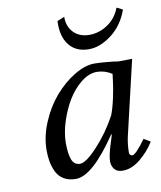

<svg xmlns="http://www.w3.org/2000/svg" viewBox="-76 -709 653 780"><g transform="rotate(-10 250.0 -318.5)"><path d="M241.7 -647Q241.2 -606.9 265.6 -582Q290 -557.1 330.6 -557.1Q370.6 -557.1 406 -580.8Q441.4 -604.5 457.5 -647L481.9 -634.8Q460.4 -573.2 412.8 -536.6Q365.2 -500 318.4 -500Q265.6 -500 237.3 -535.6Q209 -571.3 211.9 -634.8ZM410.2 -433.1Q418.9 -430.7 430.7 -430.4Q442.4 -430.2 460.4 -430.7Q478.5 -431.2 483.9 -431.2L411.1 -120.1Q404.8 -89.4 404.8 -59.1Q404.8 -51.3 408.9 -48.1Q413.1 -44.9 417 -44.9Q431.2 -44.9 473.1 -103L500 -86.9Q477.1 -49.3 441.2 -19.8Q405.3 9.8 368.2 9.8Q344.7 9.8 334 -3.9Q323.2 -17.6 323.2 -35.2Q323.2 -55.7 333 -89.8L349.1 -142.1L347.2 -144Q243.2 9.8 174.8 9.8Q145 9.8 124.5 -2.9Q104 -15.6 94.2 -37.1Q84.5 -58.6 80.8 -79.6Q77.1 -100.6 77.1 -125Q77.1 -181.6 101.8 -240Q126.5 -298.3 163.6 -341.3Q200.7 -384.3 245.6 -411.6Q290.5 -439 330.1 -439Q356.4 -439 410.2 -433.1ZM359.9 -219.2Q371.1 -247.6 379.9 -289.1Q388.7 -330.6 391.6 -357.4L395 -384.8Q365.2 -403.8 333 -403.8Q300.3 -403.8 267.6 -377.7Q234.9 -351.6 211.4 -312.3Q188 -272.9 173.6 -226.8Q159.2 -180.7 159.2 -141.1Q159.2 -95.2 168.7 -71.5Q178.2 -47.9 202.1 -47.9Q226.6 -47.9 275.1 -100.1Q323.7 -152.3 359.9 -219.2Z"/></g></svg>

Font: Linux Biolinum G
Style: Italic
Weight: 400
Italic angle: -12°
Designer: Philipp H. Poll
Foundry: Philipp H. Poll
Version: Version 0.5.1